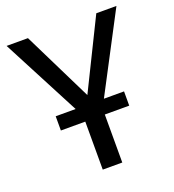

<svg xmlns="http://www.w3.org/2000/svg" viewBox="-127 -788 804 887"><g transform="rotate(-20 275.0 -344.5)"><path d="M205 -306H107V-236H227V0H323V-236H443V-306H344L545 -689H446L278 -348L110 -689H5Z"/></g></svg>

Font: FiraGO Unicode
Style: Regular
Weight: 400
Designer: bBox Type
Foundry: bBox Type GmbH
Version: Version 1.001;PS 001.001;hotconv 1.0.88;makeotf.lib2.5.64775